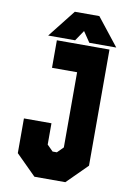

<svg xmlns="http://www.w3.org/2000/svg" viewBox="-94 -915 654 972"><g transform="rotate(10 233.0 -429.0)"><path d="M153.5 0 50 -103V-281.5H191.5V-172L222 -141.5H244L274.5 -172V-558.5H145.5V-700H416V-103L312.5 0ZM210 -858H336L448 -716H309.5L273 -770L236.5 -716H98Z"/></g></svg>

Font: Tourney Condensed Black
Style: Regular
Weight: 900
Width: 3
Designer: Tyler Finck
Foundry: Etcetera Type Co
Version: Version 1.010; ttfautohint (v1.8.3)